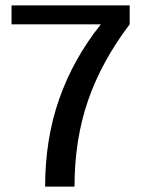

<svg xmlns="http://www.w3.org/2000/svg" viewBox="-20 -695 524 715"><path d="M148 0H257.5Q257.5 -175 308 -321Q358.5 -467 463 -604.5V-675H23V-604.5H355L354.5 -603Q252.5 -475 200.2 -325.5Q148 -176 148 0Z"/></svg>

Font: Anybody UltraCondensed Thin
Style: Regular
Weight: 400
Version: Version 1.111